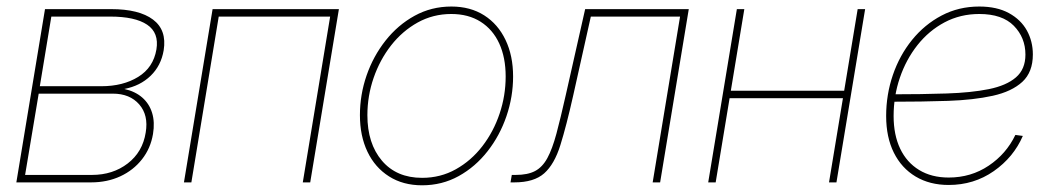

<svg xmlns="http://www.w3.org/2000/svg" viewBox="-20 -550 3162 579"><path d="M29.3 0 115.7 -522.5H314.9Q399.4 -522.5 441.4 -491Q483.4 -459.5 473.6 -398.4Q465.8 -352.1 434.3 -321.5Q402.8 -291 355 -281.7Q387.7 -274.4 408.9 -255.9Q430.2 -237.3 438.7 -209.5Q447.3 -181.6 441.4 -146Q434.1 -102.5 408.2 -69.6Q382.3 -36.6 342.8 -18.3Q303.2 0 254.9 0ZM55.7 -22.5H257.3Q320.3 -22.5 365.2 -57.1Q410.2 -91.8 419.4 -150.4Q428.2 -202.6 399.9 -235.1Q371.6 -267.6 320.3 -267.6H96.7ZM100.1 -290H285.6Q351.1 -290 396.7 -318.1Q442.4 -346.2 451.7 -400.9Q460 -451.2 423.6 -475.6Q387.2 -500 312.5 -500H134.8Z M1002 -522.5 915.5 0H893.1L975.6 -500H639.6L557.1 0H534.7L621.1 -522.5Z M1252.9 8.8Q1195.3 8.8 1153.1 -18.1Q1110.8 -44.9 1088.1 -92.5Q1065.4 -140.1 1065.4 -202.6Q1065.4 -264.2 1085.4 -322.3Q1105.5 -380.4 1142.6 -427.5Q1179.7 -474.6 1230.2 -502.4Q1280.8 -530.3 1341.3 -530.3Q1398.4 -530.3 1440.2 -503.7Q1481.9 -477.1 1504.6 -429.4Q1527.3 -381.8 1527.3 -319.3Q1527.3 -258.3 1507.3 -199.7Q1487.3 -141.1 1450.4 -94Q1413.6 -46.9 1363.3 -19Q1313 8.8 1252.9 8.8ZM1252.9 -13.7Q1308.6 -13.7 1354.7 -39.6Q1400.9 -65.4 1434.6 -109.1Q1468.3 -152.8 1486.6 -207.3Q1504.9 -261.7 1504.9 -319.3Q1504.9 -376.5 1485.6 -418.7Q1466.3 -460.9 1429.4 -484.4Q1392.6 -507.8 1340.8 -507.8Q1286.1 -507.8 1239.7 -482.2Q1193.4 -456.5 1159.4 -413.1Q1125.5 -369.6 1106.7 -315.2Q1087.9 -260.7 1087.9 -202.6Q1087.9 -117.2 1131.8 -65.4Q1175.8 -13.7 1252.9 -13.7Z M1519.5 0 1523.4 -22.5H1535.2Q1571.3 -22.5 1593.5 -34.2Q1615.7 -45.9 1630.6 -73.2Q1645.5 -100.6 1658 -147Q1670.4 -193.4 1686 -262.7L1744.6 -522.5H2057.1L1970.7 0H1948.2L2030.8 -500H1761.7L1708.5 -261.7Q1688 -170.4 1669.9 -112.5Q1651.9 -54.7 1621.1 -27.3Q1590.3 0 1531.2 0Z M2536.6 -276.4 2532.7 -253.9H2172.4L2176.3 -276.4ZM2224.6 -522.5 2138.2 0H2115.7L2202.1 -522.5ZM2588.9 -522.5 2502.4 0H2480L2566.4 -522.5Z M2840.8 7.8Q2783.7 7.8 2741.2 -17.6Q2698.7 -43 2675.5 -89.6Q2652.3 -136.2 2652.3 -200.2Q2652.3 -264.6 2672.6 -324Q2692.9 -383.3 2730.5 -429.7Q2768.1 -476.1 2819.6 -503.2Q2871.1 -530.3 2933.1 -530.3Q2986.3 -530.3 3022.5 -510.5Q3058.6 -490.7 3076.7 -458Q3094.7 -425.3 3094.7 -385.7Q3094.7 -332.5 3063 -303.2Q3031.2 -273.9 2973.9 -261.2Q2916.5 -248.5 2838.6 -245.8Q2760.7 -243.2 2668.5 -243.2V-265.6Q2760.3 -265.6 2834.5 -268.1Q2908.7 -270.5 2961.9 -281.2Q3015.1 -292 3043.7 -316.7Q3072.3 -341.3 3072.3 -385.3Q3072.3 -436.5 3037.4 -472.2Q3002.4 -507.8 2933.1 -507.8Q2876 -507.8 2828.6 -482.7Q2781.2 -457.5 2746.8 -414.1Q2712.4 -370.6 2693.6 -315.4Q2674.8 -260.3 2674.8 -200.2Q2674.8 -143.1 2694.6 -101.6Q2714.4 -60.1 2751.7 -37.4Q2789.1 -14.6 2840.8 -14.6Q2908.2 -14.6 2961.4 -50.3Q3014.6 -85.9 3042 -143.1L3064.5 -140.1Q3036.6 -75.7 2976.8 -33.9Q2917 7.8 2840.8 7.8Z"/></svg>

Font: Inter 28pt Thin
Style: Italic
Weight: 250
Italic angle: -9.3988°
Designer: Rasmus Andersson
Foundry: rsms
Version: Version 4.001;git-66647c0bb